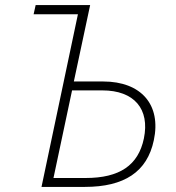

<svg xmlns="http://www.w3.org/2000/svg" viewBox="-20 -734 690 754"><path d="M143 0H313C468 0 558 -59 584 -183C614 -322 535 -414 385 -414H270L334 -714H120L112 -678H286ZM190 -35 263 -379H382C507 -379 569 -306 545 -190C523 -85 450 -35 316 -35Z"/></svg>

Font: Noto Sans ExtraLight
Style: Italic
Weight: 200
Italic angle: -12°
Designer: Monotype Design Team
Foundry: Monotype Imaging Inc.
Version: Version 2.013